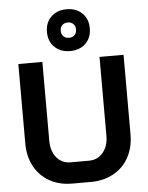

<svg xmlns="http://www.w3.org/2000/svg" viewBox="-64 -1039 847 1098"><g transform="rotate(-5 360.0 -490.0)"><path d="M58 -244V-700H196V-248Q196 -188 226.5 -151Q257 -114 306 -114H412Q462 -114 493 -151Q524 -188 524 -248V-700H662V-244Q662 -169 631 -112Q600 -55 543 -23.5Q486 8 412 8H306Q232 8 176 -23.5Q120 -55 89 -112Q58 -169 58 -244ZM237 -868Q237 -922 271 -955Q305 -988 360 -988Q415 -988 449 -955Q483 -922 483 -868Q483 -814 449 -781Q415 -748 360 -748Q305 -748 271 -781Q237 -814 237 -868ZM404 -868Q404 -888 392 -900Q380 -912 360 -912Q340 -912 328 -900Q316 -888 316 -868Q316 -849 328 -836.5Q340 -824 360 -824Q380 -824 392 -836.5Q404 -849 404 -868Z"/></g></svg>

Font: Bai Jamjuree
Style: Bold
Weight: 700
Designer: Katatrad Aksorn Co.,Ltd.
Foundry: Cadson Demak Co.,Ltd.
Version: Version 1.000; ttfautohint (v1.6)